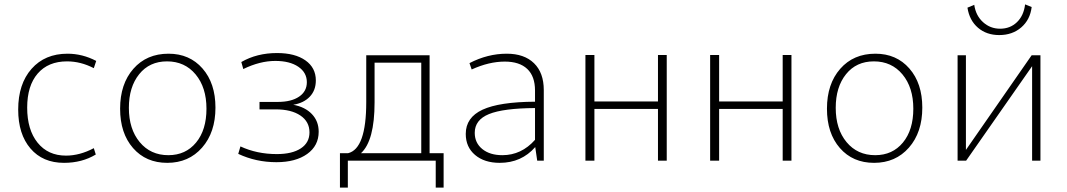

<svg xmlns="http://www.w3.org/2000/svg" viewBox="-20 -733 4866 876"><path d="M272 10Q175 10 119 -55.5Q63 -121 63 -233Q63 -350 124 -419Q185 -488 288 -488Q356 -488 419 -455L408 -422Q348 -453 286 -453Q200 -453 152 -397.5Q104 -342 104 -242Q104 -141 151.5 -82Q199 -23 281 -23Q344 -23 408 -57L417 -28Q354 10 272 10Z M743 10Q646 10 587 -57.5Q528 -125 528 -237Q528 -350 588.5 -419Q649 -488 749 -488Q845 -488 904 -420.5Q963 -353 963 -242Q963 -129 902 -59.5Q841 10 743 10ZM748 -25Q827 -25 874.5 -82.5Q922 -140 922 -237Q922 -334 872.5 -393.5Q823 -453 742 -453Q662 -453 615 -394.5Q568 -336 568 -241Q568 -144 617.5 -84.5Q667 -25 748 -25Z M1241 7Q1148 7 1067 -31L1077 -65Q1152 -30 1243 -30Q1313 -30 1352.5 -56Q1392 -82 1392 -129Q1392 -178 1350.5 -206Q1309 -234 1238 -234H1164V-268H1248Q1309 -268 1344.5 -292Q1380 -316 1380 -358Q1380 -402 1341 -428.5Q1302 -455 1236 -455Q1166 -455 1090 -418L1081 -450Q1152 -491 1244 -491Q1326 -491 1373.5 -457.5Q1421 -424 1421 -366Q1421 -321 1393.5 -292Q1366 -263 1318 -255Q1372 -245 1403 -212.5Q1434 -180 1434 -132Q1434 -68 1381.5 -30.5Q1329 7 1241 7Z M1531 123V-34H1568Q1651 -54 1651 -267V-481H1940V-34H2004V123H1968V0H1567V123ZM1689 -266Q1689 -91 1627 -34H1902V-447H1689Z M2260 10Q2190 10 2147.5 -26Q2105 -62 2105 -122Q2105 -197 2181.5 -232.5Q2258 -268 2421 -269V-320Q2421 -385 2385.5 -418.5Q2350 -452 2283 -452Q2211 -452 2132 -416L2122 -445Q2205 -488 2292 -488Q2372 -488 2416.5 -444.5Q2461 -401 2461 -322V0H2431L2422 -62Q2359 10 2260 10ZM2146 -127Q2146 -81 2180.5 -53Q2215 -25 2272 -25Q2359 -25 2421 -95V-240Q2276 -239 2211 -212.5Q2146 -186 2146 -127Z M2651 0V-482H2692V-270H2982V-482H3022V0H2982V-236H2692V0Z M3220 0V-482H3261V-270H3551V-482H3591V0H3551V-236H3261V0Z M3968 10Q3871 10 3812 -57.5Q3753 -125 3753 -237Q3753 -350 3813.5 -419Q3874 -488 3974 -488Q4070 -488 4129 -420.5Q4188 -353 4188 -242Q4188 -129 4127 -59.5Q4066 10 3968 10ZM3973 -25Q4052 -25 4099.5 -82.5Q4147 -140 4147 -237Q4147 -334 4097.5 -393.5Q4048 -453 3967 -453Q3887 -453 3840 -394.5Q3793 -336 3793 -241Q3793 -144 3842.5 -84.5Q3892 -25 3973 -25Z M4539 -573Q4481 -573 4442 -606.5Q4403 -640 4394 -698L4425 -711Q4432 -662 4465 -632Q4498 -602 4543 -602Q4589 -602 4620 -632Q4651 -662 4657 -713L4687 -701Q4680 -643 4639.5 -608Q4599 -573 4539 -573ZM4349 0V-481H4387V-49L4687 -481H4727V0H4689V-431L4388 0Z"/></svg>

Font: Cantarell Light
Style: Regular
Weight: 300
Designer: Dave Crossland, Nikolaus Waxweiler, Florian Fecher, Jacques Le Bailly, Eben Sorkin, Alexei Vanyashin, Alexios Zavras, Em
Version: Version 0.303